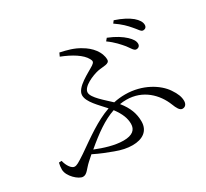

<svg xmlns="http://www.w3.org/2000/svg" viewBox="-150 -974 1301 1213"><g transform="rotate(-30 500.0 -368.0)"><path d="M690 -656C735 -624 763 -591 784 -566C804 -539 815 -517 830 -517C846 -516 858 -526 858 -542C858 -563 846 -581 822 -604C796 -628 760 -652 705 -674ZM566 -127C566 -84 538 -58 473 -58C409 -58 338 -81 278 -105C363 -177 437 -230 514 -256C552 -205 566 -166 566 -127ZM388 -719C462 -690 524 -652 547 -609C557 -591 556 -582 537 -569C497 -542 388 -494 388 -436C388 -387 447 -333 492 -282C394 -248 305 -182 207 -114C153 -78 138 -70 123 -70C102 -70 78 -103 69 -143L49 -142C45 -126 43 -111 43 -94C43 -45 106 12 137 12C167 12 180 -20 217 -53L253 -85C303 -60 348 -43 386 -29C431 -12 470 -4 508 -4C580 -4 631 -37 631 -107C631 -163 613 -214 568 -269C584 -272 600 -273 616 -273C736 -273 816 -192 851 -103C863 -72 876 -46 896 -46C919 -46 929 -64 929 -85C929 -113 919 -141 893 -179C851 -242 752 -306 626 -306C597 -306 569 -303 542 -297C497 -340 427 -396 427 -434C427 -477 512 -512 554 -521C594 -529 639 -522 639 -553C639 -609 595 -662 538 -694C496 -720 450 -732 399 -743ZM785 -731C832 -699 857 -673 879 -647C902 -622 912 -599 928 -599C942 -599 954 -607 954 -625C954 -646 941 -666 916 -688C890 -709 853 -730 798 -748Z"/></g></svg>

Font: Noto Serif CJK JP
Style: Regular
Weight: 400
Designer: Ryoko NISHIZUKA 西塚涼子 (kana & ideographs); Frank Grießhammer (Latin, Greek & Cyrillic); Wenlong ZHANG 张文龙 (bopomofo); San
Foundry: Adobe Systems Incorporated
Version: Version 1.000;PS 1;hotconv 16.6.53;makeotf.lib2.5.65590